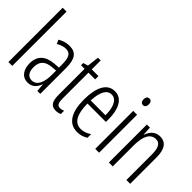

<svg xmlns="http://www.w3.org/2000/svg" viewBox="-31 -1326 1901 1901"><g transform="rotate(45 919.5 -375.0)"><path d="M122 0V-760H68V0Z M384 -542C342 -542 299 -530 262 -507L280 -465C318 -487 351 -496 378 -496C437 -496 461 -459 461 -358V-315L400 -310C288 -301 225 -245 225 -140C225 -61 261 10 345 10C411 10 444 -31 464 -84H466L473 0H514V-360C514 -485 477 -542 384 -542ZM406 -269 462 -274V-216C462 -106 429 -34 359 -34C309 -34 280 -70 280 -141C280 -220 320 -261 406 -269Z M752 -38C713 -38 703 -67 703 -126V-486H797V-532H703V-657H665L650 -532L599 -517V-486H649V-123C649 -35 672 10 738 10C763 10 782 5 799 -3V-49C786 -43 769 -38 752 -38Z M1019 -542C912 -542 859 -438 859 -265C859 -102 912 10 1038 10C1081 10 1119 -2 1152 -23V-74C1115 -49 1079 -37 1042 -37C955 -37 913 -115 912 -263H1170V-305C1170 -432 1127 -542 1019 -542ZM1019 -496C1091 -496 1121 -410 1120 -307H913C919 -435 957 -496 1019 -496Z M1312 -732C1287 -732 1275 -713 1275 -686C1275 -659 1288 -640 1312 -640C1335 -640 1348 -658 1348 -686C1348 -713 1337 -732 1312 -732ZM1338 -532H1284V0H1338Z M1651 -542C1585 -542 1545 -496 1526 -440H1523L1518 -532H1475V0H1529V-295C1529 -431 1572 -494 1642 -494C1693 -494 1720 -452 1720 -357V0H1773V-370C1773 -488 1730 -542 1651 -542Z"/></g></svg>

Font: Noto Sans Devanagari UI ExtraCondensed Light
Style: Regular
Weight: 300
Width: 2
Designer: Jelle Bosma - Monotype Design Team
Foundry: Monotype Imaging Inc.
Version: Version 2.004